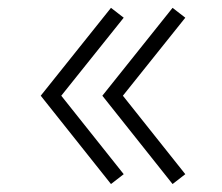

<svg xmlns="http://www.w3.org/2000/svg" viewBox="-20 -572 563 487"><path d="M261.5 -105.2 83.3 -329.2 261.5 -552.1 293.8 -527.1 135.4 -329.2 293.8 -130.2ZM417.7 -105.2 239.6 -329.2 417.7 -552.1 450 -527.1 291.7 -329.2 450 -130.2Z"/></svg>

Font: Manrope3 Thin
Style: Regular
Weight: 100
Width: 4
Designer: Mikhail Sharanda
Foundry: Mikhail Sharanda
Version: Version 3.000;PS 003.000;hotconv 1.0.88;makeotf.lib2.5.64775